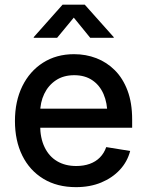

<svg xmlns="http://www.w3.org/2000/svg" viewBox="-20 -771 613 803"><path d="M297.9 11.7Q218.8 11.7 161.4 -23.2Q104 -58.1 73.2 -120.4Q42.5 -182.6 42.5 -265.1Q42.5 -347.2 73.2 -410.2Q104 -473.1 159.9 -508.8Q215.8 -544.4 289.6 -544.4Q339.4 -544.4 383.1 -527.6Q426.8 -510.7 460.4 -477.1Q494.1 -443.4 513.4 -392.1Q532.7 -340.8 532.7 -271.5V-236.8H97.7V-316.4H477.5L429.2 -290.5Q429.2 -340.3 413.1 -377.4Q397 -414.6 366 -435.5Q335 -456.5 290.5 -456.5Q245.6 -456.5 213.9 -435.3Q182.1 -414.1 165 -378.4Q147.9 -342.8 147.9 -298.3V-247.6Q147.9 -193.8 166.5 -155.3Q185.1 -116.7 219 -96.7Q252.9 -76.7 298.8 -76.7Q330.1 -76.7 355.2 -85.7Q380.4 -94.7 397.9 -112.5Q415.5 -130.4 424.3 -155.8L524.4 -139.6Q512.7 -94.7 481.2 -60.8Q449.7 -26.9 403.1 -7.6Q356.4 11.7 297.9 11.7ZM218.8 -612.8H121.1V-615.7L241.7 -751.5H334.5L455.6 -615.7V-612.8H357.4L288.6 -697.3Z"/></svg>

Font: Inter 20pt Medium
Style: Regular
Weight: 500
Version: Version 4.001;git-66647c0bb